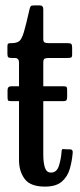

<svg xmlns="http://www.w3.org/2000/svg" viewBox="-20 -680 298 712"><path d="M249.5 -112.5Q247 -82.5 238.8 -53.8Q230.5 -25 209.2 -6.5Q188 12 146.5 12Q92.5 12 71.5 -16.5Q50.5 -45 50.5 -86V-305H20.5Q11.5 -305 9.8 -307.8Q8 -310.5 8 -320V-346Q8 -360 21.5 -360H50.5V-448Q50.5 -465 34.5 -465H25Q14.5 -465 11 -467.5Q7.5 -470 7.5 -480V-507Q7.5 -516.5 10.2 -518.2Q13 -520 22.5 -520Q41 -520 50.8 -527Q60.5 -534 68.5 -560.8Q76.5 -587.5 89.5 -645.5Q91.5 -654 94 -657Q96.5 -660 107.5 -660H127.5Q140.5 -660 140.5 -645.5V-535.5Q140.5 -525 145.5 -522.5Q150.5 -520 160 -520H231Q241 -520 244.2 -517Q247.5 -514 247.5 -503.5V-477.5Q247.5 -468.5 243.8 -466.8Q240 -465 231 -465H161Q150.5 -465 145.5 -462.5Q140.5 -460 140.5 -448.5V-360H216Q224.5 -360 226.8 -357.5Q229 -355 229 -346V-321.5Q229 -312.5 226.8 -308.8Q224.5 -305 215 -305H140.5V-107Q140.5 -77 146.5 -58.5Q152.5 -40 169 -40Q190.5 -40 198.5 -65.2Q206.5 -90.5 208.5 -119Q209 -127.5 213.2 -127.2Q217.5 -127 225.5 -126.5L241.5 -126Q251 -125.5 249.5 -112.5Z"/></svg>

Font: Besley* Condensed
Style: Regular
Weight: 400
Width: 3
Designer: Owen Earl
Foundry: indestructible type*
Version: Version 3.000; ttfautohint (v1.8.3)